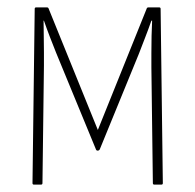

<svg xmlns="http://www.w3.org/2000/svg" viewBox="-20 -500 529 520"><path d="M72 0Q68 0 68 -4L74 -476Q74 -480 78 -480H107Q111 -480 112 -476L245 -148L377 -476Q378 -480 382 -480H411Q415 -480 415 -476L421 -4Q421 0 417 0H398Q394 0 394 -4L390 -318Q390 -332 390 -355.5Q390 -379 390.5 -403Q391 -427 392 -444H390Q382 -421 373 -398Q364 -375 356 -354L250 -95Q248 -92 245 -92Q241 -92 240 -95L132 -357Q124 -377 115.5 -399Q107 -421 99 -444H98Q98 -428 98.5 -404.5Q99 -381 99 -358.5Q99 -336 99 -322L95 -4Q95 0 91 0Z"/></svg>

Font: Sofia Sans Cond ExtraLight
Style: Regular
Weight: 200
Width: 3
Designer: Botio Nikoltchev, Ani Petrova
Foundry: lettersoup
Version: Version 4.100; ttfautohint (v1.8.3)